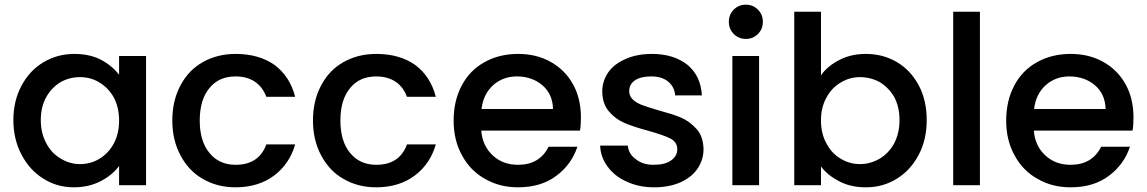

<svg xmlns="http://www.w3.org/2000/svg" viewBox="-20 -790 4892 819"><path d="M37 -278C37 -278 37 -278 37 -278C37 -223 49 -173 72 -130C95 -86 126 -52 165 -28C204 -3 248 9 295 9C295 9 295 9 295 9C338 9 376 0 409 -17C442 -34 469 -56 488 -82C488 -82 488 0 488 0C488 0 603 0 603 0C603 0 603 -551 603 -551C603 -551 488 -551 488 -551C488 -551 488 -471 488 -471C488 -471 488 -471 488 -471C469 -496 443 -518 411 -535C378 -552 340 -560 297 -560C297 -560 297 -560 297 -560C249 -560 205 -548 166 -525C126 -501 95 -468 72 -425C49 -382 37 -333 37 -278ZM488 -276C488 -276 488 -276 488 -276C488 -238 480 -205 465 -177C449 -148 428 -127 403 -112C378 -97 350 -90 321 -90C321 -90 321 -90 321 -90C292 -90 265 -98 240 -113C214 -128 193 -149 178 -178C162 -207 154 -240 154 -278C154 -278 154 -278 154 -278C154 -316 162 -349 178 -377C193 -404 214 -425 239 -440C264 -454 292 -461 321 -461C321 -461 321 -461 321 -461C350 -461 378 -454 403 -439C428 -424 449 -403 465 -375C480 -347 488 -314 488 -276Z M715 -276C715 -276 715 -276 715 -276C715 -219 727 -170 750 -127C773 -84 804 -50 845 -27C886 -3 932 9 985 9C985 9 985 9 985 9C1050 9 1105 -8 1149 -41C1193 -74 1223 -118 1239 -174C1239 -174 1116 -174 1116 -174C1116 -174 1116 -174 1116 -174C1095 -116 1051 -87 985 -87C985 -87 985 -87 985 -87C938 -87 901 -104 874 -137C846 -170 832 -217 832 -276C832 -276 832 -276 832 -276C832 -335 846 -382 874 -415C901 -448 938 -464 985 -464C985 -464 985 -464 985 -464C1018 -464 1046 -456 1068 -441C1090 -426 1106 -404 1116 -377C1116 -377 1239 -377 1239 -377C1239 -377 1239 -377 1239 -377C1224 -436 1194 -481 1151 -513C1107 -544 1052 -560 985 -560C985 -560 985 -560 985 -560C932 -560 886 -548 845 -525C804 -502 773 -469 750 -426C727 -383 715 -333 715 -276Z M1315 -276C1315 -276 1315 -276 1315 -276C1315 -219 1327 -170 1350 -127C1373 -84 1404 -50 1445 -27C1486 -3 1532 9 1585 9C1585 9 1585 9 1585 9C1650 9 1705 -8 1749 -41C1793 -74 1823 -118 1839 -174C1839 -174 1716 -174 1716 -174C1716 -174 1716 -174 1716 -174C1695 -116 1651 -87 1585 -87C1585 -87 1585 -87 1585 -87C1538 -87 1501 -104 1474 -137C1446 -170 1432 -217 1432 -276C1432 -276 1432 -276 1432 -276C1432 -335 1446 -382 1474 -415C1501 -448 1538 -464 1585 -464C1585 -464 1585 -464 1585 -464C1618 -464 1646 -456 1668 -441C1690 -426 1706 -404 1716 -377C1716 -377 1839 -377 1839 -377C1839 -377 1839 -377 1839 -377C1824 -436 1794 -481 1751 -513C1707 -544 1652 -560 1585 -560C1585 -560 1585 -560 1585 -560C1532 -560 1486 -548 1445 -525C1404 -502 1373 -469 1350 -426C1327 -383 1315 -333 1315 -276Z M2458 -289C2458 -289 2458 -289 2458 -289C2458 -342 2447 -390 2424 -431C2401 -472 2370 -503 2329 -526C2288 -549 2242 -560 2190 -560C2190 -560 2190 -560 2190 -560C2136 -560 2088 -548 2047 -525C2005 -502 1973 -469 1950 -426C1927 -383 1915 -333 1915 -276C1915 -276 1915 -276 1915 -276C1915 -219 1927 -170 1951 -127C1974 -84 2007 -50 2049 -27C2090 -3 2137 9 2190 9C2190 9 2190 9 2190 9C2255 9 2309 -7 2353 -40C2396 -72 2426 -113 2443 -164C2443 -164 2320 -164 2320 -164C2320 -164 2320 -164 2320 -164C2295 -113 2251 -87 2190 -87C2190 -87 2190 -87 2190 -87C2147 -87 2111 -100 2082 -127C2053 -154 2036 -189 2033 -233C2033 -233 2454 -233 2454 -233C2454 -233 2454 -233 2454 -233C2457 -250 2458 -268 2458 -289ZM2034 -325C2034 -325 2034 -325 2034 -325C2039 -368 2056 -402 2084 -427C2112 -452 2146 -464 2185 -464C2185 -464 2185 -464 2185 -464C2228 -464 2265 -451 2294 -426C2323 -401 2338 -367 2339 -325C2339 -325 2034 -325 2034 -325Z M2770 9C2770 9 2770 9 2770 9C2813 9 2850 2 2882 -12C2913 -26 2938 -45 2955 -70C2972 -95 2981 -123 2981 -154C2981 -154 2981 -154 2981 -154C2980 -189 2971 -218 2952 -239C2933 -260 2911 -277 2886 -288C2860 -299 2827 -309 2787 -320C2787 -320 2787 -320 2787 -320C2757 -329 2734 -336 2719 -342C2704 -347 2691 -355 2680 -365C2669 -375 2664 -387 2664 -402C2664 -402 2664 -402 2664 -402C2664 -421 2672 -436 2688 -447C2704 -458 2727 -464 2757 -464C2757 -464 2757 -464 2757 -464C2788 -464 2812 -457 2830 -442C2848 -427 2858 -408 2860 -383C2860 -383 2974 -383 2974 -383C2974 -383 2974 -383 2974 -383C2971 -438 2951 -481 2913 -513C2874 -544 2824 -560 2761 -560C2761 -560 2761 -560 2761 -560C2719 -560 2682 -553 2650 -539C2617 -525 2592 -506 2575 -482C2558 -457 2549 -430 2549 -401C2549 -401 2549 -401 2549 -401C2549 -365 2559 -336 2578 -314C2597 -292 2619 -276 2645 -265C2671 -254 2705 -243 2746 -232C2746 -232 2746 -232 2746 -232C2789 -220 2820 -209 2840 -199C2859 -189 2869 -174 2869 -153C2869 -153 2869 -153 2869 -153C2869 -134 2860 -118 2843 -106C2825 -93 2800 -87 2768 -87C2768 -87 2768 -87 2768 -87C2737 -87 2712 -95 2692 -111C2671 -126 2660 -146 2658 -169C2658 -169 2540 -169 2540 -169C2540 -169 2540 -169 2540 -169C2541 -136 2552 -106 2572 -79C2592 -52 2619 -30 2654 -15C2688 1 2727 9 2770 9Z M3162 -624C3162 -624 3162 -624 3162 -624C3182 -624 3199 -631 3213 -645C3227 -659 3234 -676 3234 -697C3234 -697 3234 -697 3234 -697C3234 -718 3227 -735 3213 -749C3199 -763 3182 -770 3162 -770C3162 -770 3162 -770 3162 -770C3141 -770 3124 -763 3110 -749C3096 -735 3089 -718 3089 -697C3089 -697 3089 -697 3089 -697C3089 -676 3096 -659 3110 -645C3124 -631 3141 -624 3162 -624ZM3104 -551C3104 -551 3104 0 3104 0C3104 0 3218 0 3218 0C3218 0 3218 -551 3218 -551C3218 -551 3104 -551 3104 -551Z M3482 -469C3482 -469 3482 -740 3482 -740C3482 -740 3368 -740 3368 -740C3368 -740 3368 0 3368 0C3368 0 3482 0 3482 0C3482 0 3482 -80 3482 -80C3482 -80 3482 -80 3482 -80C3501 -54 3528 -33 3561 -16C3594 1 3631 9 3674 9C3674 9 3674 9 3674 9C3722 9 3766 -3 3806 -28C3845 -52 3876 -86 3899 -130C3922 -173 3933 -223 3933 -278C3933 -278 3933 -278 3933 -278C3933 -333 3922 -383 3899 -426C3876 -469 3845 -502 3806 -525C3767 -548 3723 -560 3674 -560C3674 -560 3674 -560 3674 -560C3633 -560 3595 -552 3562 -535C3528 -518 3501 -496 3482 -469ZM3817 -278C3817 -278 3817 -278 3817 -278C3817 -240 3809 -207 3794 -178C3778 -149 3757 -128 3732 -113C3706 -98 3678 -90 3649 -90C3649 -90 3649 -90 3649 -90C3620 -90 3593 -97 3568 -112C3542 -127 3521 -148 3506 -177C3490 -205 3482 -238 3482 -276C3482 -276 3482 -276 3482 -276C3482 -314 3490 -347 3506 -375C3521 -403 3542 -424 3568 -439C3593 -454 3620 -461 3649 -461C3649 -461 3649 -461 3649 -461C3678 -461 3706 -454 3732 -440C3757 -425 3778 -404 3794 -377C3809 -349 3817 -316 3817 -278Z M4046 -740C4046 -740 4046 0 4046 0C4046 0 4160 0 4160 0C4160 0 4160 -740 4160 -740C4160 -740 4046 -740 4046 -740Z M4815 -289C4815 -289 4815 -289 4815 -289C4815 -342 4804 -390 4781 -431C4758 -472 4727 -503 4686 -526C4645 -549 4599 -560 4547 -560C4547 -560 4547 -560 4547 -560C4493 -560 4445 -548 4404 -525C4362 -502 4330 -469 4307 -426C4284 -383 4272 -333 4272 -276C4272 -276 4272 -276 4272 -276C4272 -219 4284 -170 4308 -127C4331 -84 4364 -50 4406 -27C4447 -3 4494 9 4547 9C4547 9 4547 9 4547 9C4612 9 4666 -7 4710 -40C4753 -72 4783 -113 4800 -164C4800 -164 4677 -164 4677 -164C4677 -164 4677 -164 4677 -164C4652 -113 4608 -87 4547 -87C4547 -87 4547 -87 4547 -87C4504 -87 4468 -100 4439 -127C4410 -154 4393 -189 4390 -233C4390 -233 4811 -233 4811 -233C4811 -233 4811 -233 4811 -233C4814 -250 4815 -268 4815 -289ZM4391 -325C4391 -325 4391 -325 4391 -325C4396 -368 4413 -402 4441 -427C4469 -452 4503 -464 4542 -464C4542 -464 4542 -464 4542 -464C4585 -464 4622 -451 4651 -426C4680 -401 4695 -367 4696 -325C4696 -325 4391 -325 4391 -325Z"/></svg>

Font: Girnar Poppins
Style: Medium
Weight: 500
Designer: Ninad Kale (Devanagari), Jonny Pinhorn (Latin)
Foundry: Indian Type Foundry
Version: ""